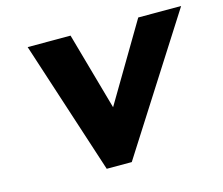

<svg xmlns="http://www.w3.org/2000/svg" viewBox="-86 -688 928 800"><g transform="rotate(-15 378.0 -287.5)"><path d="M94 -575 281 0H389L756 -575H571L373 -241L279 -575Z"/></g></svg>

Font: Rabbid Highway Sign IV
Style: BdObl
Weight: 400
Foundry: Cannot Into Space Fonts
Version: Version 0.277